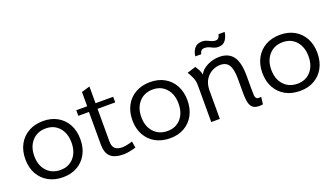

<svg xmlns="http://www.w3.org/2000/svg" viewBox="-64 -1213 3002 1720"><g transform="rotate(-20 1437.0 -353.0)"><path d="M311 11Q231.5 11 172 -22.2Q112.5 -55.5 79.2 -115.5Q46 -175.5 46 -255.5Q46 -336 79 -396.5Q112 -457 171.8 -490.5Q231.5 -524 310.5 -524Q389 -524 447.5 -490.5Q506 -457 538.5 -397Q571 -337 571 -256.5Q571 -176.5 538.5 -116.2Q506 -56 447.5 -22.5Q389 11 311 11ZM311 -58Q390 -58 438 -112.2Q486 -166.5 486 -255.5Q486 -345 437.8 -399.2Q389.5 -453.5 310.5 -453.5Q230 -453.5 180.5 -398.8Q131 -344 131 -254.5Q131 -166 180.5 -112Q230 -58 311 -58Z M892.5 4Q805.5 4 766 -32.5Q726.5 -69 726.5 -150V-459.5H625V-513H729V-649L808.5 -672.5V-513H977V-459.5H808.5V-149Q808.5 -102 831 -80.8Q853.5 -59.5 902 -59.5Q913.5 -59.5 931.8 -62.5Q950 -65.5 968.5 -70Q987 -74.5 998.5 -79L1008 -17.5Q984.5 -9.5 949.2 -2.8Q914 4 892.5 4Z M1331.5 11Q1252 11 1192.5 -22.2Q1133 -55.5 1099.8 -115.5Q1066.5 -175.5 1066.5 -255.5Q1066.5 -336 1099.5 -396.5Q1132.5 -457 1192.2 -490.5Q1252 -524 1331 -524Q1409.5 -524 1468 -490.5Q1526.5 -457 1559 -397Q1591.5 -337 1591.5 -256.5Q1591.5 -176.5 1559 -116.2Q1526.5 -56 1468 -22.5Q1409.5 11 1331.5 11ZM1331.5 -58Q1410.5 -58 1458.5 -112.2Q1506.5 -166.5 1506.5 -255.5Q1506.5 -345 1458.2 -399.2Q1410 -453.5 1331 -453.5Q1250.5 -453.5 1201 -398.8Q1151.5 -344 1151.5 -254.5Q1151.5 -166 1201 -112Q1250.5 -58 1331.5 -58Z M2214.5 9.5Q2160 17.5 2131.5 3.5Q2103 -10.5 2092.5 -46.8Q2082 -83 2082 -142V-281Q2082 -372 2057 -412.8Q2032 -453.5 1974 -453.5Q1938 -453.5 1900.8 -435.8Q1863.5 -418 1837.2 -380.2Q1811 -342.5 1807 -282.5V0H1725V-349.5Q1725 -393 1710 -425.5Q1695 -458 1677.5 -487L1760 -513Q1773.5 -492.5 1784.8 -471.2Q1796 -450 1799.5 -425.5Q1822 -470 1876.2 -497Q1930.5 -524 1991.5 -524Q2078.5 -524 2121.5 -466.8Q2164.5 -409.5 2164.5 -282.5V-160Q2164.5 -122 2166 -97.5Q2167.5 -73 2179.5 -63.2Q2191.5 -53.5 2222.5 -59.5ZM1792 -601.5Q1796 -645 1820.5 -675.8Q1845 -706.5 1891.5 -706.5Q1920 -706.5 1940.2 -696.2Q1960.5 -686 1982 -678Q1997.5 -672.5 2011.5 -672.5Q2031.5 -672.5 2042 -685.5Q2052.5 -698.5 2055 -717.5H2114Q2109 -675 2086 -642.5Q2063 -610 2016.5 -610Q1992.5 -610 1974 -618.5Q1955.5 -627 1937.2 -635.5Q1919 -644 1895 -644Q1854.5 -644 1849.5 -601.5Z M2570.5 11Q2491 11 2431.5 -22.2Q2372 -55.5 2338.8 -115.5Q2305.5 -175.5 2305.5 -255.5Q2305.5 -336 2338.5 -396.5Q2371.5 -457 2431.2 -490.5Q2491 -524 2570 -524Q2648.5 -524 2707 -490.5Q2765.5 -457 2798 -397Q2830.5 -337 2830.5 -256.5Q2830.5 -176.5 2798 -116.2Q2765.5 -56 2707 -22.5Q2648.5 11 2570.5 11ZM2570.5 -58Q2649.5 -58 2697.5 -112.2Q2745.5 -166.5 2745.5 -255.5Q2745.5 -345 2697.2 -399.2Q2649 -453.5 2570 -453.5Q2489.5 -453.5 2440 -398.8Q2390.5 -344 2390.5 -254.5Q2390.5 -166 2440 -112Q2489.5 -58 2570.5 -58Z"/></g></svg>

Font: Mooli
Style: Regular
Weight: 400
Designer: Vernon Adams
Foundry: Vernon Adams
Version: Version 1.000; ttfautohint (v1.8.4.7-5d5b);gftools[0.9.33]